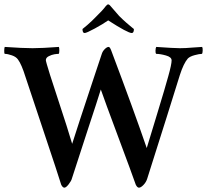

<svg xmlns="http://www.w3.org/2000/svg" viewBox="-23 -864 960 890"><path d="M587.9 -710.9Q569.3 -710.9 478.5 -769.5Q455.1 -752.9 416.5 -731.9Q377.9 -710.9 369.1 -710.9Q359.4 -710.9 359.4 -729.5L381.8 -748Q404.3 -767.6 424.8 -789.1Q453.1 -816.4 466.8 -835Q474.6 -843.8 477.5 -843.8Q483.4 -843.8 490.2 -835Q525.4 -793.9 529.3 -790Q545.9 -773.4 562 -759.3Q578.1 -745.1 587.4 -737.8Q596.7 -730.5 597.7 -729.5Q597.7 -710.9 587.9 -710.9ZM127.9 -640.6Q171.9 -640.6 250 -646.5Q252 -642.6 252 -629.9Q252 -617.2 249 -614.3Q240.2 -614.3 228.5 -612.3Q216.8 -610.4 203.1 -603.5Q189.5 -596.7 189.5 -585Q189.5 -579.1 209 -516.6Q219.7 -482.4 243.7 -410.2Q267.6 -337.9 285.2 -282.7Q302.7 -227.5 311.5 -197.3Q322.3 -231.4 349.1 -313.5Q376 -395.5 408.7 -493.7Q441.4 -591.8 448.2 -612.3Q452.1 -626 462.4 -636.2Q472.7 -646.5 480.5 -646.5Q486.3 -646.5 492.2 -630.9Q598.6 -348.6 657.2 -177.7Q666 -207 705.1 -335Q744.1 -462.9 756.8 -509.8Q772.5 -565.4 772.5 -584Q772.5 -599.6 746.1 -606.9Q719.7 -614.3 701.2 -614.3Q697.3 -617.2 697.8 -629.4Q698.2 -641.6 701.2 -646.5Q783.2 -640.6 811.5 -640.6Q836.9 -640.6 870.6 -643.6Q904.3 -646.5 914.1 -646.5Q917 -641.6 916.5 -629.4Q916 -617.2 913.1 -614.3Q901.4 -614.3 879.4 -608.4Q857.4 -602.5 847.7 -592.8Q828.1 -570.3 810.5 -515.6Q764.6 -367.2 659.2 -35.2Q654.3 -19.5 642.1 -6.8Q629.9 5.9 621.1 5.9Q613.3 5.9 606.4 -7.8Q589.8 -55.7 524.9 -229.5Q460 -403.3 444.3 -449.2Q429.7 -401.4 381.3 -254.9Q333 -108.4 310.5 -37.1Q307.6 -25.4 295.4 -9.8Q283.2 5.9 275.4 5.9Q267.6 5.9 260.7 -7.8Q247.1 -52.7 178.7 -256.8Q110.4 -460.9 94.7 -508.8Q77.1 -565.4 60.5 -587.9Q51.8 -600.6 32.2 -607.4Q12.7 -614.3 -1 -614.3Q-3.9 -617.2 -3.4 -630.4Q-2.9 -643.6 -1 -646.5Q83 -640.6 127.9 -640.6Z"/></svg>

Font: Crimson
Style: Semibold
Weight: 600
Version: Version 0.8